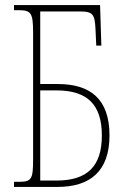

<svg xmlns="http://www.w3.org/2000/svg" viewBox="-20 -734 485 754"><path d="M35 0H207C334 0 410 -62 410 -202C410 -346 334 -404 207 -404H138V-689H295C347 -689 352 -675 355 -620L358 -555H378L373 -714H35V-694H53C102 -694 110 -683 110 -606V-108C110 -31 104 -20 55 -20H35ZM138 -25V-379H202C323 -379 380 -323 380 -202C380 -81 323 -25 202 -25Z"/></svg>

Font: Noto Serif ExtraCondensed Thin
Style: Regular
Weight: 100
Width: 2
Designer: Monotype Design Team
Foundry: Monotype Imaging Inc.
Version: Version 2.013